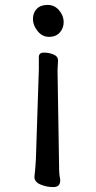

<svg xmlns="http://www.w3.org/2000/svg" viewBox="-20 -541 390 781"><path d="M114 -463.5Q114 -489 129.5 -505Q145 -521 173.5 -521Q202 -521 220.5 -499Q239 -477 239 -451.5Q239 -426 223 -408.5Q207 -391 179.5 -391Q152 -391 133 -414.5Q114 -438 114 -463.5ZM216 -294 214 -255 220 112Q220 160 222.5 175Q225 190 225 191V193Q225 220 197 220Q169 220 144.5 209.5Q120 199 120 179V178Q120 177 122 159.5Q124 142 126 107L138 -259V-309Q138 -327 158.5 -327Q179 -327 197.5 -319.5Q216 -312 216 -295Z"/></svg>

Font: LXGW ZhenKai
Style: Regular
Weight: 400
Designer: LXGW / Fontworks Inc.
Foundry: LXGW / Fontworks Inc.
Version: Version 0.800;June 8, 2025